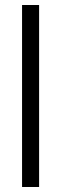

<svg xmlns="http://www.w3.org/2000/svg" viewBox="-20 -746 243 766"><path d="M68 0V-726H136V0Z"/></svg>

Font: Didact Gothic
Style: Regular
Weight: 400
Designer: Daniel Johnson
Foundry: Daniel Johnson
Version: Version 2.101;PS 002.101;hotconv 1.0.88;makeotf.lib2.5.64775